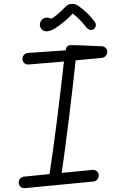

<svg xmlns="http://www.w3.org/2000/svg" viewBox="-20 -974 660 1006"><path d="M237 -44.5Q258 -182 277.2 -334Q296.5 -486 317.5 -672.5L336.5 -653.5L128.5 -636Q120.5 -635.5 113.5 -639Q106.5 -642.5 102 -649.5Q97.5 -656.5 97.5 -664.5Q97.5 -672.5 101 -679.8Q104.5 -687 111 -691.5Q117.5 -696 125.5 -696.5L362 -713L323 -695Q323 -716 329.2 -726.8Q335.5 -737.5 350 -737.5Q390.5 -737.5 448.5 -734.5Q487 -732 510 -732Q523 -732 532.5 -724Q542 -716 542 -704Q542 -695.5 538.5 -688.2Q535 -681 528.8 -676.2Q522.5 -671.5 514 -671L360.5 -656L378.5 -677.5Q361 -512.5 341.5 -355.2Q322 -198 299.5 -40.5Q297 -26 288.5 -17.5Q280 -9 267.5 -9Q258 -9 250.5 -13.8Q243 -18.5 239.2 -26.8Q235.5 -35 237 -44.5ZM78 -16.5Q78 -24.5 81.5 -31.8Q85 -39 91.5 -43.5Q98 -48 106 -48.5L465.5 -84Q473.5 -84.5 481 -81Q488.5 -77.5 493 -70.8Q497.5 -64 497.5 -56Q497.5 -47.5 494 -40.2Q490.5 -33 484.2 -28.2Q478 -23.5 469.5 -23L109 12Q101 12.5 94 9Q87 5.5 82.5 -1.5Q78 -8.5 78 -16.5ZM196.5 -867.5Q205 -878.5 218 -880.8Q231 -883 242.8 -878.5Q254.5 -874 259 -866H232Q259 -880.5 278.5 -896.5Q298 -912.5 324 -939.5Q336.5 -952.5 356 -953.5Q375.5 -954.5 392.5 -942Q418.5 -923 437.8 -904.2Q457 -885.5 475 -861.5Q484 -850 482 -839Q480 -828 470.5 -821Q461.5 -815 451.2 -817.8Q441 -820.5 431 -832.5Q408 -861.5 388.8 -879.8Q369.5 -898 336.5 -920.5L374 -917Q351 -890 321.8 -865.2Q292.5 -840.5 269.5 -826Q248.5 -813 231.8 -810.5Q215 -808 203.5 -816Q196.5 -821 192.2 -829.8Q188 -838.5 189 -848.5Q190 -858.5 196.5 -867.5Z"/></svg>

Font: Monaspace Radon Var
Style: Regular
Weight: 400
Designer: Riley Cran and the Lettermatic Team
Version: Version 1.000 (Monaspace Radon Var)